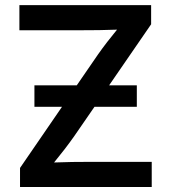

<svg xmlns="http://www.w3.org/2000/svg" viewBox="-20 -748 685 768"><path d="M60.1 0H586.9V-100.6H342.3C293.5 -100.6 245.1 -100.1 196.3 -98.1C225.1 -133.3 252.9 -168.9 277.8 -204.6L357.9 -320.8H527.3V-406.7H416.5L584.5 -650.9V-727.5H57.6V-627H305.2C352.5 -627 400.4 -627.4 448.2 -629.4C420.9 -596.2 395 -563 372.1 -530.3L287.1 -406.7H117.7V-320.8H228L60.1 -76.2Z"/></svg>

Font: Raveo Medium
Style: Regular
Weight: 500
Designer: Jakub Foglar, Rasmus Andersson (Inter)
Foundry: Jakubfoglar.com
Version: Version 1.100;Glyphs 3.2.3 (3260)